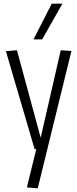

<svg xmlns="http://www.w3.org/2000/svg" viewBox="-20 -810 417 1043"><path d="M126 208 177 0H168L12 -532L72 -537L201 -62L310 -537L368 -533L185 213ZM162 -596 261 -790H319L209 -596Z"/></svg>

Font: Georama SemiCondensed Light
Style: Regular
Weight: 300
Width: 4
Designer: Jean-Baptiste Levee
Foundry: Production Type
Version: Version 1.000